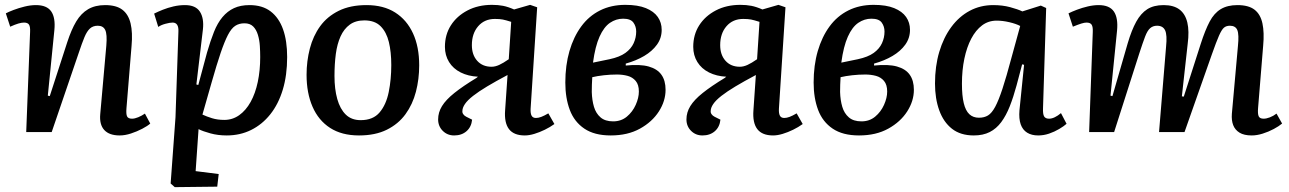

<svg xmlns="http://www.w3.org/2000/svg" viewBox="-20 -544 5312 791"><path d="M599 -35Q588 -25 566 -13.5Q544 -2 519.5 6Q495 14 473 14Q430 14 409.5 -8.5Q389 -31 393 -74L418 -356Q422 -403 413.5 -420.5Q405 -438 383 -438Q363 -438 350.5 -426.5Q338 -415 328 -391Q318 -367 305 -328L193 0H88L104 -413Q105 -434 99.5 -442.5Q94 -451 79 -451Q69 -451 55.5 -447Q42 -443 22 -434L4 -489Q15 -495 36 -503Q57 -511 81.5 -517Q106 -523 128 -523Q173 -523 191 -497Q209 -471 204 -420L177 -150L185 -148L257 -370Q274 -422 294 -455.5Q314 -489 343 -506Q372 -523 413 -523Q459 -523 484 -504Q509 -485 518 -447.5Q527 -410 522 -355L501 -98Q499 -74 503.5 -64.5Q508 -55 524 -55Q535 -55 549.5 -61Q564 -67 577 -76Z M715 -413Q716 -432 710 -441.5Q704 -451 691 -451Q680 -451 661.5 -446Q643 -441 632 -433L615 -488Q631 -496 651 -504Q671 -512 694.5 -517.5Q718 -523 742 -523Q786 -523 803.5 -496Q821 -469 816 -423L789 -196L797 -194L833 -328Q847 -376 861.5 -412.5Q876 -449 896.5 -473.5Q917 -498 944 -510.5Q971 -523 1008 -523Q1061 -523 1095 -497Q1129 -471 1146 -423.5Q1163 -376 1163 -309Q1163 -234 1145 -174.5Q1127 -115 1093.5 -73Q1060 -31 1014.5 -8.5Q969 14 914 14Q878 14 847 5.5Q816 -3 798 -12L786 161L881 173L875 225L700 227L683 212L703 -61ZM987 -448Q965 -448 949 -437.5Q933 -427 919 -400Q905 -373 889 -326Q873 -279 852 -205L814 -72Q831 -64 853.5 -57Q876 -50 904 -50Q938 -50 965.5 -69.5Q993 -89 1012.5 -124Q1032 -159 1042 -206.5Q1052 -254 1052 -309Q1052 -331 1050.5 -355Q1049 -379 1042.5 -400.5Q1036 -422 1023 -435Q1010 -448 987 -448Z M1459 14Q1388 14 1340 -17Q1292 -48 1267.5 -104.5Q1243 -161 1243 -236Q1243 -292 1256.5 -344Q1270 -396 1299 -436Q1328 -476 1375.5 -499.5Q1423 -523 1490 -523Q1560 -523 1608 -492.5Q1656 -462 1681.5 -406.5Q1707 -351 1707 -275Q1707 -218 1693.5 -166Q1680 -114 1650.5 -73.5Q1621 -33 1573.5 -9.5Q1526 14 1459 14ZM1466 -49Q1517 -49 1544 -81Q1571 -113 1581.5 -165Q1592 -217 1592 -276Q1592 -330 1582 -371Q1572 -412 1548 -436Q1524 -460 1481 -460Q1445 -460 1421 -442.5Q1397 -425 1383 -394Q1369 -363 1363.5 -321.5Q1358 -280 1358 -231Q1358 -177 1369.5 -136Q1381 -95 1404.5 -72Q1428 -49 1466 -49Z M2071 -235Q2022 -209 1987 -188Q1952 -167 1929 -149Q1906 -131 1895.5 -115.5Q1885 -100 1885 -87Q1884 -80 1888.5 -73.5Q1893 -67 1901 -63L1925 -51Q1922 -21 1902 -3.5Q1882 14 1851 14Q1823 14 1804 -5Q1785 -24 1785 -52Q1785 -81 1801 -107Q1817 -133 1852 -161Q1887 -189 1943 -223L1949 -228Q1909 -230 1878 -245.5Q1847 -261 1830 -288.5Q1813 -316 1813 -351Q1813 -401 1837.5 -439.5Q1862 -478 1906 -501Q1950 -524 2007 -524Q2032 -524 2052.5 -520Q2073 -516 2098 -505L2164 -524L2193 -514L2166 -96Q2165 -77 2170 -67.5Q2175 -58 2188 -58Q2198 -58 2210 -62.5Q2222 -67 2239 -77L2264 -33Q2246 -20 2224.5 -9.5Q2203 1 2181.5 7.5Q2160 14 2142 14Q2097 14 2077 -12Q2057 -38 2061 -90ZM2086 -454Q2064 -461 2051.5 -463.5Q2039 -466 2019 -466Q1976 -466 1950 -436Q1924 -406 1924 -358Q1924 -318 1946 -293.5Q1968 -269 2005 -269Q2020 -269 2036.5 -276.5Q2053 -284 2076 -300Z M2496 14Q2429 14 2387.5 -14Q2346 -42 2327.5 -91Q2309 -140 2309 -204Q2309 -275 2326 -333.5Q2343 -392 2374.5 -435Q2406 -478 2452 -501Q2498 -524 2556 -524Q2608 -524 2641 -510.5Q2674 -497 2690 -474Q2706 -451 2706 -421Q2706 -387 2686.5 -360Q2667 -333 2634 -313.5Q2601 -294 2558 -282V-274Q2617 -280 2652.5 -270Q2688 -260 2705 -236Q2722 -212 2722 -174Q2722 -128 2694.5 -85Q2667 -42 2616.5 -14Q2566 14 2496 14ZM2506 -44Q2539 -44 2562.5 -63.5Q2586 -83 2599 -112Q2612 -141 2612 -167Q2612 -195 2599 -210.5Q2586 -226 2565.5 -231.5Q2545 -237 2522 -237Q2495 -237 2468 -234Q2441 -231 2420 -226Q2419 -211 2418.5 -195.5Q2418 -180 2418 -165Q2419 -131 2427 -104Q2435 -77 2454 -60.5Q2473 -44 2506 -44ZM2423 -286 2491 -300Q2533 -309 2556.5 -326Q2580 -343 2590.5 -366Q2601 -389 2601 -414Q2601 -435 2589.5 -451Q2578 -467 2547 -467Q2518 -467 2493 -450Q2468 -433 2450 -393Q2432 -353 2423 -286Z M3094 -235Q3045 -209 3010 -188Q2975 -167 2952 -149Q2929 -131 2918.5 -115.5Q2908 -100 2908 -87Q2907 -80 2911.5 -73.5Q2916 -67 2924 -63L2948 -51Q2945 -21 2925 -3.5Q2905 14 2874 14Q2846 14 2827 -5Q2808 -24 2808 -52Q2808 -81 2824 -107Q2840 -133 2875 -161Q2910 -189 2966 -223L2972 -228Q2932 -230 2901 -245.5Q2870 -261 2853 -288.5Q2836 -316 2836 -351Q2836 -401 2860.5 -439.5Q2885 -478 2929 -501Q2973 -524 3030 -524Q3055 -524 3075.5 -520Q3096 -516 3121 -505L3187 -524L3216 -514L3189 -96Q3188 -77 3193 -67.5Q3198 -58 3211 -58Q3221 -58 3233 -62.5Q3245 -67 3262 -77L3287 -33Q3269 -20 3247.5 -9.5Q3226 1 3204.5 7.5Q3183 14 3165 14Q3120 14 3100 -12Q3080 -38 3084 -90ZM3109 -454Q3087 -461 3074.5 -463.5Q3062 -466 3042 -466Q2999 -466 2973 -436Q2947 -406 2947 -358Q2947 -318 2969 -293.5Q2991 -269 3028 -269Q3043 -269 3059.5 -276.5Q3076 -284 3099 -300Z M3519 14Q3452 14 3410.5 -14Q3369 -42 3350.5 -91Q3332 -140 3332 -204Q3332 -275 3349 -333.5Q3366 -392 3397.5 -435Q3429 -478 3475 -501Q3521 -524 3579 -524Q3631 -524 3664 -510.5Q3697 -497 3713 -474Q3729 -451 3729 -421Q3729 -387 3709.5 -360Q3690 -333 3657 -313.5Q3624 -294 3581 -282V-274Q3640 -280 3675.5 -270Q3711 -260 3728 -236Q3745 -212 3745 -174Q3745 -128 3717.5 -85Q3690 -42 3639.5 -14Q3589 14 3519 14ZM3529 -44Q3562 -44 3585.5 -63.5Q3609 -83 3622 -112Q3635 -141 3635 -167Q3635 -195 3622 -210.5Q3609 -226 3588.5 -231.5Q3568 -237 3545 -237Q3518 -237 3491 -234Q3464 -231 3443 -226Q3442 -211 3441.5 -195.5Q3441 -180 3441 -165Q3442 -131 3450 -104Q3458 -77 3477 -60.5Q3496 -44 3529 -44ZM3446 -286 3514 -300Q3556 -309 3579.5 -326Q3603 -343 3613.5 -366Q3624 -389 3624 -414Q3624 -435 3612.5 -451Q3601 -467 3570 -467Q3541 -467 3516 -450Q3491 -433 3473 -393Q3455 -353 3446 -286Z M4277 -98Q4276 -74 4281.5 -64.5Q4287 -55 4302 -55Q4313 -55 4325.5 -61Q4338 -67 4351 -78L4374 -34Q4363 -24 4343.5 -12.5Q4324 -1 4302 6.5Q4280 14 4257 14Q4230 14 4211.5 2.5Q4193 -9 4185 -32Q4177 -55 4180 -90L4199 -277L4191 -279L4168 -192Q4155 -144 4140 -106Q4125 -68 4105 -41Q4085 -14 4057.5 0Q4030 14 3992 14Q3937 14 3902 -13.5Q3867 -41 3849.5 -89.5Q3832 -138 3832 -200Q3832 -271 3849.5 -330Q3867 -389 3899 -432.5Q3931 -476 3975 -499.5Q4019 -523 4072 -523Q4110 -523 4141.5 -514.5Q4173 -506 4192 -497L4268 -521L4290 -511ZM4013 -59Q4035 -59 4050.5 -68.5Q4066 -78 4080 -104Q4094 -130 4110 -178.5Q4126 -227 4147 -306L4183 -437Q4166 -446 4138.5 -452.5Q4111 -459 4086 -459Q4052 -459 4026 -439.5Q4000 -420 3981.5 -385Q3963 -350 3953 -302.5Q3943 -255 3943 -199Q3943 -150 3950.5 -119Q3958 -88 3973.5 -73.5Q3989 -59 4013 -59Z M4784 -352Q4789 -400 4780 -419Q4771 -438 4747 -438Q4730 -438 4718.5 -428Q4707 -418 4697.5 -393Q4688 -368 4674 -325L4570 0H4467L4482 -412Q4483 -433 4477.5 -442Q4472 -451 4456 -451Q4448 -451 4435 -447Q4422 -443 4400 -434L4382 -489Q4396 -496 4417 -504Q4438 -512 4461.5 -517.5Q4485 -523 4506 -523Q4551 -523 4569 -496.5Q4587 -470 4582 -418L4555 -150L4563 -148L4626 -366Q4642 -420 4661 -454.5Q4680 -489 4706.5 -506Q4733 -523 4774 -523Q4815 -523 4839 -505Q4863 -487 4871.5 -451.5Q4880 -416 4873 -363L4849 -147L4857 -146L4927 -364Q4945 -420 4963.5 -455Q4982 -490 5009.5 -506.5Q5037 -523 5078 -523Q5124 -523 5148.5 -504Q5173 -485 5181 -447.5Q5189 -410 5184 -356L5163 -99Q5161 -75 5165.5 -65Q5170 -55 5186 -55Q5197 -55 5211.5 -60.5Q5226 -66 5239 -76L5262 -35Q5249 -24 5227.5 -12.5Q5206 -1 5182 6.5Q5158 14 5137 14Q5105 14 5086.5 2.5Q5068 -9 5060.5 -28.5Q5053 -48 5055 -75L5080 -354Q5085 -402 5077.5 -420Q5070 -438 5047 -438Q5032 -438 5022.5 -430Q5013 -422 5002 -397Q4991 -372 4973 -321L4860 0H4755Z"/></svg>

Font: Literata Medium
Style: Italic
Weight: 500
Italic angle: -2°
Designer: Latin by Veronika Burian and Jose Scaglione. Greek by Irene Vlachou. Cyrillic by Vera Evstafieva
Foundry: TypeTogether
Version: Version 3.103;gftools[0.9.29]